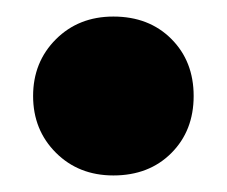

<svg xmlns="http://www.w3.org/2000/svg" viewBox="-20 -393 274 232"><path d="M20 -277Q20 -318 47.5 -345.5Q75 -373 117 -373Q160 -373 187 -346Q214 -319 214 -277Q214 -235 187 -208Q160 -181 117 -181Q75 -181 47.5 -208.5Q20 -236 20 -277Z"/></svg>

Font: Mona Sans Black
Style: Regular
Weight: 900
Designer: Deni Anggara
Foundry: GitHub
Version: Version 2.000